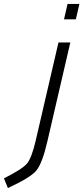

<svg xmlns="http://www.w3.org/2000/svg" viewBox="-112 -715 422 972"><path d="M68 0C54.7 56.7 40.2 94.3 24.5 113C8.8 131.7 -30 156.7 -92 188L-72 237C3.3 202.3 51.2 173 71.5 149C91.8 125 110.7 75.3 128 0L244 -500H184ZM212 -617H272L290 -695H230Z"/></svg>

Font: Titillium Web
Style: Light Italic
Weight: 300
Italic angle: -13°
Version: Version 1.001;PS 57.000;hotconv 1.0.70;makeotf.lib2.5.55311